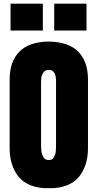

<svg xmlns="http://www.w3.org/2000/svg" viewBox="-20 -1011 528 1039"><path d="M37.1 -845.7V-991.2H211.9V-845.7ZM273.4 -845.7V-991.2H448.2V-845.7ZM32.2 -210V-580.6Q32.2 -677.7 84.7 -731.2Q137.2 -784.7 242.7 -786.1Q351.1 -784.7 403.6 -731.2Q456.1 -677.7 456.1 -580.6V-210Q456.1 -162.6 444.1 -123.8Q432.1 -85 407.7 -54.7Q383.3 -24.4 341.6 -7.8Q299.8 8.8 245.6 7.3Q188.5 8.8 146.7 -7.8Q105 -24.4 80.6 -54.7Q56.2 -85 44.2 -123.8Q32.2 -162.6 32.2 -210ZM244.1 -145Q253.4 -145 260.5 -148.7Q267.6 -152.3 271.7 -159.9Q275.9 -167.5 278.3 -174.3Q280.8 -181.2 281.7 -192.6Q282.7 -204.1 283 -210.2Q283.2 -216.3 283.2 -227.1Q283.2 -229.5 283.2 -231V-543.5Q283.2 -546.4 283.4 -555.2Q283.7 -564 283.4 -568.4Q283.2 -572.8 283 -581.3Q282.7 -589.8 281.5 -594.5Q280.3 -599.1 278.6 -606.2Q276.9 -613.3 273.9 -616.9Q271 -620.6 267.1 -624.8Q263.2 -628.9 257.3 -630.6Q251.5 -632.3 244.1 -632.3Q233.9 -632.3 226.3 -628.9Q218.8 -625.5 214.4 -617.9Q210 -610.4 207 -604.2Q204.1 -598.1 203.1 -586.2Q202.1 -574.2 202.1 -569.1Q202.1 -564 202.1 -551.8Q202.1 -549.8 202.1 -548.3Q202.1 -546.9 202.1 -545.4V-232.9Q202.1 -222.2 202.4 -215.8Q202.6 -209.5 203.6 -197.3Q204.6 -185.1 207.3 -177.5Q210 -169.9 214.4 -161.6Q218.8 -153.3 226.3 -149.2Q233.9 -145 244.1 -145Z"/></svg>

Font: Anton
Style: Regular
Weight: 400
Foundry: vernon adams
Version: Version 1.000